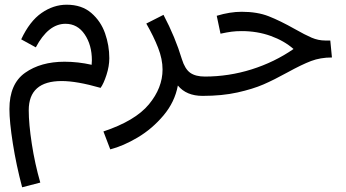

<svg xmlns="http://www.w3.org/2000/svg" viewBox="-20 -402 1469 815"><path d="M20 61Q20 -46 86.5 -93Q153 -140 254 -140Q311 -140 369 -127L370 -146Q370 -211 339.5 -256Q309 -301 258 -301Q185 -301 132 -201L70 -235Q106 -312 156.5 -347Q207 -382 263 -382Q327 -382 367.5 -347Q408 -312 426 -260.5Q444 -209 444 -155Q444 -121 432 -84Q420 -47 407 -29Q306 -58 242 -58Q102 -58 102 66Q102 124 115 208.5Q128 293 151 373L74 393Q49 299 34.5 207Q20 115 20 61Z M890 -38Q890 -21 875.5 -8Q861 5 840 5Q771 5 735 -39Q722 31 674 88Q626 145 564.5 181.5Q503 218 448 232L419 156Q554 111 612 41Q670 -29 670 -107Q670 -151 651 -199.5Q632 -248 601 -302L674 -339Q724 -244 752 -151Q765 -109 787.5 -93Q810 -77 850 -77Q870 -77 880 -66Q890 -55 890 -38Z M849 -77Q951 -77 1048 -107.5Q1145 -138 1226 -194Q1186 -229 1129 -249.5Q1072 -270 1006 -270Q982 -270 963 -267.5Q944 -265 916 -259L900 -335Q956 -352 1006 -352Q1072 -352 1120.5 -333Q1169 -314 1231 -279Q1275 -254 1303 -242Q1331 -230 1361 -230H1382L1389 -158Q1340 -158 1300.5 -143Q1261 -128 1201 -95Q1143 -63 1098 -43.5Q1053 -24 988 -9.5Q923 5 840 5Z"/></svg>

Font: Noto Sans Arabic
Style: Regular
Weight: 400
Designer: Nadine Chahine
Foundry: Monotype Imaging Inc.
Version: Version 1.001